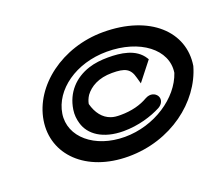

<svg xmlns="http://www.w3.org/2000/svg" viewBox="-86 -587 838 723"><g transform="rotate(-20 332.5 -225.5)"><path d="M62 -226C41 -95 147 11 317 11C487 11 625 -95 662 -226C683 -357 573 -462 386 -462C221 -462 83 -357 62 -226ZM137 -226C151 -316 249 -388 374 -388C506 -388 600 -316 586 -226C556 -136 448 -63 329 -63C209 -63 123 -136 137 -226ZM181 -226C178 -206 180 -188 185 -171C199 -121 250 -85 332 -85C391 -85 446 -102 484 -122C500 -131 509 -148 500 -164C492 -177 474 -185 452 -173C423 -156 386 -146 342 -146C327 -146 315 -147 304 -151C274 -161 253 -188 243 -226C245 -237 249 -247 256 -258C276 -285 311 -306 365 -306C417 -306 437 -296 447 -257L454 -232L513 -307L510 -312C481 -359 420 -366 371 -366C344 -366 316 -363 292 -355C234 -336 191 -292 181 -226Z"/></g></svg>

Font: Charger Pro
Style: ExBdSuExtObl
Weight: 400
Designer: Jasper
Foundry: Cannot Into Space Fonts
Version: Version 1.09